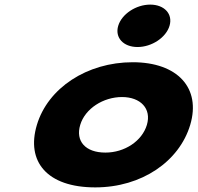

<svg xmlns="http://www.w3.org/2000/svg" viewBox="-20 -798 857 833"><path d="M140 -256C92.7 -98 182.9 15 393.3 15C595.1 15 757.9 -98 805.2 -256C853 -416 750.5 -528 555.7 -528C357.3 -528 187.8 -416 140 -256ZM328 -256C349.2 -327 428.3 -377 509.4 -377C589.2 -377 638.4 -327 617.2 -256C596.2 -186 520.8 -136 437.3 -136C350.2 -136 307 -186 328 -256ZM631.7 -778C570 -778 508.2 -737 492.9 -686C477.6 -635 515 -594 576.7 -594C638.4 -594 700.3 -635 715.5 -686C730.8 -737 693.4 -778 631.7 -778Z"/></svg>

Font: Hussar
Style: BdSuprExtOblThree
Weight: 700
Foundry: Cannot Into Space Fonts
Version: Version 2.00